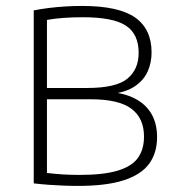

<svg xmlns="http://www.w3.org/2000/svg" viewBox="-20 -621 589 646"><path d="M243 4.5Q217.5 4.5 193.2 3.5Q169 2.5 144.5 0.8Q120 -1 93.5 -4V-586Q118.5 -591 144.8 -594.2Q171 -597.5 199 -599.2Q227 -601 256.5 -601Q379.5 -601 434.8 -562Q490 -523 490 -444.5Q490 -410 476.8 -380.5Q463.5 -351 434.2 -331Q405 -311 356 -305L357.5 -311Q408 -305 441.5 -285.2Q475 -265.5 491.8 -233.8Q508.5 -202 508.5 -160Q508.5 -106.5 481.8 -70Q455 -33.5 396.5 -14.5Q338 4.5 243 4.5ZM247.5 -32.5Q329 -32.5 376.5 -47Q424 -61.5 444.2 -90Q464.5 -118.5 464.5 -161.5Q464.5 -223.5 422 -255.2Q379.5 -287 285 -287H129.5V-325H273Q370.5 -325 408.5 -356.2Q446.5 -387.5 446.5 -443Q446.5 -507 403.2 -535Q360 -563 259 -563Q224 -563 193.8 -560.8Q163.5 -558.5 138 -554V-39Q164 -36 190.5 -34.2Q217 -32.5 247.5 -32.5Z"/></svg>

Font: Encode Sans SC ExtraLight
Style: Regular
Weight: 250
Designer: Multiple Designers
Foundry: Impallari Type
Version: Version 3.002